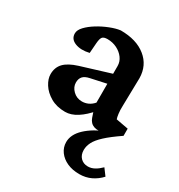

<svg xmlns="http://www.w3.org/2000/svg" viewBox="-158 -539 801 861"><g transform="rotate(30 243.0 -108.5)"><path d="M377.9 217.8Q342.8 217.8 315.4 205.6Q288.1 193.4 272 171.4Q255.9 149.4 255.9 122.1Q255.9 83 292.5 48.3Q329.1 13.7 394.5 -12.7L391.6 -1Q355.5 9.8 333.5 2.4Q311.5 -4.9 302.7 -29.3L288.1 -72.3L306.6 -68.4Q276.4 -32.2 245.1 -12.2Q213.9 7.8 183.6 7.8Q139.6 7.8 107.9 -10.7Q76.2 -29.3 59.6 -55.7Q43 -82 43 -106.4Q43 -141.6 64.5 -164.1Q85.9 -186.5 132.8 -201.2L285.2 -248V-288.1Q285.2 -310.5 271.5 -329.1Q257.8 -347.7 235.4 -358.9Q212.9 -370.1 186.5 -370.1Q167 -370.1 160.2 -361.8Q153.3 -353.5 151.4 -329.1L147.5 -276.4Q105.5 -266.6 75.7 -278.3Q45.9 -290 45.9 -319.3Q45.9 -336.9 63.5 -355.5Q81.1 -374 107.9 -390.6Q134.8 -407.2 164.6 -418.9Q194.3 -430.7 217.8 -433.6Q299.8 -433.6 348.1 -394.5Q396.5 -355.5 397.5 -290L394.5 -145.5Q393.6 -122.1 396 -104.5Q398.4 -86.9 401.4 -79.1L464.8 -67.4V-30.3Q416 2.9 389.2 27.8Q362.3 52.7 352.1 73.2Q341.8 93.8 341.8 113.3Q341.8 138.7 356.4 153.8Q371.1 168.9 394.5 168.9Q412.1 168.9 428.7 159.7Q445.3 150.4 460.9 134.8L486.3 168.9Q465.8 191.4 438.5 204.6Q411.1 217.8 377.9 217.8ZM225.6 -70.3Q242.2 -70.3 257.3 -77.1Q272.5 -84 285.2 -98.6V-196.3L204.1 -178.7Q180.7 -173.8 170.4 -162.1Q160.2 -150.4 160.2 -130.9Q160.2 -107.4 179.2 -88.9Q198.2 -70.3 225.6 -70.3Z"/></g></svg>

Font: Crimson Pro SemiBold
Style: Regular
Weight: 600
Designer: Jacques Le Bailly
Foundry: Baron von Fonthausen
Version: Version 1.003